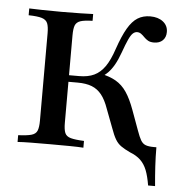

<svg xmlns="http://www.w3.org/2000/svg" viewBox="-52 -631 768 818"><g transform="rotate(5 332.5 -222.5)"><path d="M611.3 136.3Q604.8 96.8 594.8 71.4Q584.7 46 567.3 29.4Q550 12.9 522.6 2.4Q498.4 -8.9 483.5 -19.4Q468.5 -29.8 458.5 -46.8Q448.4 -63.7 437.9 -93.5L407.3 -174.2Q394.4 -211.3 377 -233.1Q359.7 -254.8 335.1 -264.5Q310.5 -274.2 274.2 -274.2H216.9V-302.4H278.2Q316.1 -302.4 342.3 -314.9Q368.5 -327.4 387.9 -355.2Q407.3 -383.1 423.4 -431.5Q442.7 -487.9 462.1 -521Q481.5 -554 504.4 -568.1Q527.4 -582.3 558.1 -582.3Q591.9 -582.3 612.9 -565.7Q633.9 -549.2 633.9 -521.8Q633.9 -499.2 620.2 -485.9Q606.5 -472.6 583.1 -472.6Q566.9 -472.6 557.3 -478.2Q547.6 -483.9 540.3 -491.5Q533.1 -499.2 525.4 -504.8Q517.7 -510.5 508.1 -510.5Q498.4 -510.5 489.9 -502.8Q481.5 -495.2 472.2 -475Q462.9 -454.8 450 -418.5Q438.7 -387.1 426.6 -365.7Q414.5 -344.4 400.8 -330.2Q387.1 -316.1 369.4 -306.5L366.9 -321Q407.3 -312.9 434.3 -297.2Q461.3 -281.5 480.2 -253.6Q499.2 -225.8 516.1 -179.8L547.6 -93.5Q557.3 -66.1 565.3 -52.4Q573.4 -38.7 585.9 -33.9Q598.4 -29 621 -29H632.3Q632.3 11.3 634.7 52.4Q637.1 93.5 641.1 136.3ZM41.1 0V-29Q79 -30.6 97.6 -35.9Q116.1 -41.1 122.2 -55.6Q128.2 -70.2 128.2 -98.4V-472.6Q128.2 -500.8 122.2 -515.3Q116.1 -529.8 97.6 -535.5Q79 -541.1 41.1 -541.9V-571Q60.5 -570.2 96 -569.4Q131.5 -568.5 180.6 -568.5Q228.2 -568.5 261.7 -569.4Q295.2 -570.2 314.5 -571V-541.9Q279.8 -541.1 262.9 -535.5Q246 -529.8 240.3 -515.7Q234.7 -501.6 234.7 -472.6V-98.4Q234.7 -70.2 240.7 -55.6Q246.8 -41.1 265.7 -35.9Q284.7 -30.6 322.6 -29V0Q301.6 -1.6 265.3 -2Q229 -2.4 181.5 -2.4Q133.1 -2.4 97.2 -2Q61.3 -1.6 41.1 0Z"/></g></svg>

Font: Playfair SemiBold
Style: Regular
Weight: 600
Designer: Claus Eggers Sørensen
Foundry: Claus Eggers Sørensen
Version: Version 2.001;gftools[0.9.30]